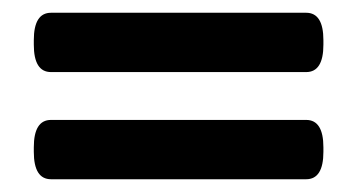

<svg xmlns="http://www.w3.org/2000/svg" viewBox="-20 -384 560 301"><path d="M60 -103Q33 -103 33 -146V-153Q33 -196 60 -196H460Q487 -196 487 -153V-146Q487 -103 460 -103ZM60 -271Q33 -271 33 -314V-321Q33 -364 60 -364H460Q487 -364 487 -321V-314Q487 -271 460 -271Z"/></svg>

Font: Asap Condensed SemiBold
Style: Regular
Weight: 600
Width: 3
Designer: Pablo Cosgaya
Foundry: Omnibus-Type
Version: Version 3.001; ttfautohint (v1.8.4.7-5d5b)